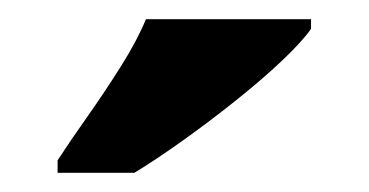

<svg xmlns="http://www.w3.org/2000/svg" viewBox="-20 -786 384 200"><path d="M40 -619Q53 -639 71 -664.5Q89 -690 106 -717Q123 -744 132 -766H304V-756Q295 -743 274.5 -723.5Q254 -704 226.5 -682Q199 -660 171 -640Q143 -620 120 -606H40Z"/></svg>

Font: Noto Serif Lao Condensed Black
Style: Regular
Weight: 900
Width: 3
Designer: Monotype Design Team
Foundry: Monotype Imaging Inc.
Version: Version 2.003; ttfautohint (v1.8.4.7-5d5b)